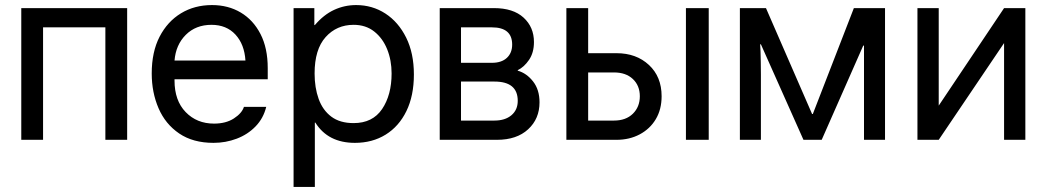

<svg xmlns="http://www.w3.org/2000/svg" viewBox="-20 -552 4132 758"><path d="M64 0V-520H482V0H396V-444H150V0Z M823 12Q742 12 687.5 -25Q633 -62 606 -124.5Q579 -187 579 -262Q579 -347 610 -407Q641 -467 694.5 -499.5Q748 -532 817 -532Q881 -532 930.5 -502.5Q980 -473 1008.5 -417.5Q1037 -362 1037 -283V-239H669V-234Q669 -155 713 -109.5Q757 -64 825 -64Q872 -64 903.5 -84.5Q935 -105 943 -130H1031Q1020 -85 989 -53Q958 -21 914.5 -4.5Q871 12 823 12ZM815 -454Q753 -454 713.5 -414.5Q674 -375 669 -313H949Q945 -377 909.5 -415.5Q874 -454 815 -454Z M1139 186V-520H1221V-453H1223Q1258 -494 1299 -513Q1340 -532 1386 -532Q1450 -532 1501.5 -498.5Q1553 -465 1583.5 -403.5Q1614 -342 1614 -258Q1614 -174 1584.5 -113.5Q1555 -53 1502.5 -20.5Q1450 12 1381 12Q1275 12 1225 -68H1223V186ZM1376 -66Q1451 -66 1488.5 -121.5Q1526 -177 1526 -262Q1526 -314 1508.5 -357.5Q1491 -401 1457.5 -427.5Q1424 -454 1376 -454Q1309 -454 1265.5 -405.5Q1222 -357 1222 -262Q1222 -206 1238 -161.5Q1254 -117 1288 -91.5Q1322 -66 1376 -66Z M1716 0V-520H1930Q2006 -520 2047 -482.5Q2088 -445 2088 -386Q2088 -344 2068.5 -315.5Q2049 -287 2024 -275V-273Q2059 -263 2084.5 -230.5Q2110 -198 2110 -148Q2110 -83 2065 -41.5Q2020 0 1942 0ZM1922 -444H1800V-304H1922Q1960 -304 1981 -323.5Q2002 -343 2002 -376Q2002 -444 1922 -444ZM1932 -230H1800V-76H1932Q1974 -76 1999 -97Q2024 -118 2024 -154Q2024 -230 1932 -230Z M2688 0V-520H2778V0ZM2216 0V-520H2302V-342H2414Q2492 -342 2542 -295.5Q2592 -249 2592 -172Q2592 -120 2569 -81.5Q2546 -43 2505.5 -21.5Q2465 0 2414 0ZM2404 -266H2302V-76H2404Q2451 -76 2478.5 -103Q2506 -130 2506 -172Q2506 -214 2478.5 -240Q2451 -266 2404 -266Z M2901 0V-520H3004L3186 -102H3189L3351 -520H3474V0H3391V-372H3388L3224 0H3152L2984 -377H2981Q2982 -369 2982.5 -349.5Q2983 -330 2983.5 -305.5Q2984 -281 2984 -257.5Q2984 -234 2984 -219V0Z M3602 0V-520H3686V-135L3944 -520H4028V0H3944V-382L3686 0Z"/></svg>

Font: Liter
Style: Regular
Weight: 400
Designer: Anton Skugarov
Foundry: skugi
Version: Version 1.004; ttfautohint (v1.8.4.7-5d5b)